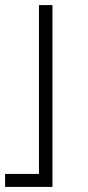

<svg xmlns="http://www.w3.org/2000/svg" viewBox="-36 -534 346 754"><path d="M-16 200H170V-514H117V149H-16Z"/></svg>

Font: Grotesk 01 Extrafine
Style: Bold
Weight: 400
Designer: Frank Adebiaye, contributions by Jérémy Landes, Ariel Martín Pérez
Foundry: Velvetyne Type Foundry
Version: Version 3.000;Glyphs 3.1.2 (3150)